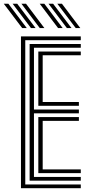

<svg xmlns="http://www.w3.org/2000/svg" viewBox="-55 -992 474 1012"><path d="M55.5 0V-800H370.8V-780.2H78.2V-19.8H370.8V0ZM147 -79.5V-375H360.8V-355H170V-99.2H370.8V-79.5ZM101.2 -39.8V-760.2H370.8V-740.5H124V-414.8H360.8V-394.8H124V-59.5H370.8V-39.8ZM147 -434.5V-720.5H370.8V-700.8H170V-454.5H360.8V-434.5ZM154.5 -844.2 58 -972.2H82.2L178.8 -844.2ZM61.8 -844.2 -35 -972.2H-10.8L86 -844.2ZM108.2 -844.2 11.5 -972.2H35.8L132.5 -844.2ZM344 -844.2 247.2 -972.2H271.5L368.2 -844.2ZM251 -844.2 154.5 -972.2H178.8L275.2 -844.2ZM297.5 -844.2 200.8 -972.2H225L321.8 -844.2Z"/></svg>

Font: Big Shoulders Inline Text Thin
Style: Bold
Weight: 700
Version: Version 2.002